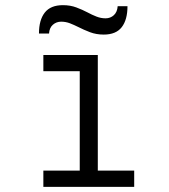

<svg xmlns="http://www.w3.org/2000/svg" viewBox="-20 -724 656 744"><path d="M289 -20V-511H359V-20ZM148 0V-63H500V0ZM148 -448V-511H324V-448ZM382 -590Q353 -590 328.8 -599.2Q304.5 -608.5 284 -619Q267 -627.5 250.8 -633.8Q234.5 -640 217 -640Q198.5 -640 185 -628.2Q171.5 -616.5 170 -594H131Q131 -646.5 153.5 -675.2Q176 -704 224 -704Q252.5 -704 275.8 -695.2Q299 -686.5 319 -676Q336.5 -666.5 353.8 -659.8Q371 -653 389 -653Q408 -653 421.2 -665.2Q434.5 -677.5 436 -700H474Q474 -647.5 451.8 -618.8Q429.5 -590 382 -590Z"/></svg>

Font: Overpass Mono Light
Style: Regular
Weight: 300
Monospace: yes
Designer: Delve Withrington, Dave Bailey
Foundry: Delve Fonts LLC
Version: Version 4.000